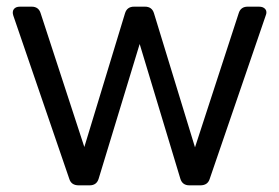

<svg xmlns="http://www.w3.org/2000/svg" viewBox="-20 -556 837 576"><path d="M216 0Q194 0 188 -19L20 -509Q16 -521 21.5 -528.5Q27 -536 40 -536H75Q96 -536 102 -516L233 -115L355 -516Q361 -536 382 -536H415Q436 -536 442 -516L565 -114L696 -516Q702 -536 723 -536H757Q770 -536 776 -528.5Q782 -521 777 -509L609 -19Q603 0 581 0H548Q527 0 521 -20L399 -424L276 -20Q270 0 249 0Z"/></svg>

Font: Pitagon Sans Text
Style: Regular
Weight: 400
Designer: Travis Tran
Foundry: Pitagon
Version: Version 1.001; ttfautohint (v1.8.4.7-5d5b);gftools[0.9.26]